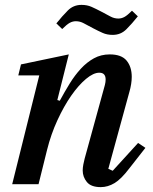

<svg xmlns="http://www.w3.org/2000/svg" viewBox="-20 -755 626 787"><path d="M393 12Q353 12 336 -9Q319 -30 319 -56Q319 -67 321.5 -80.5Q324 -94 327 -105L410 -407Q413 -419 413 -429Q413 -457 387 -457Q363 -457 332.5 -431.5Q302 -406 272 -363Q242 -320 215.5 -262.5Q189 -205 173 -141L138 0H30L141 -446H55L66 -491L262 -532L215 -345L225 -342Q245 -379 266 -413Q287 -447 311.5 -473.5Q336 -500 365 -516Q394 -532 430 -532Q478 -532 499 -506.5Q520 -481 520 -440Q520 -426 517.5 -410Q515 -394 510 -377L424 -63L442 -55L546 -169L576 -149L511 -66Q477 -21 449.5 -4.5Q422 12 393 12ZM442 -612Q419 -612 401 -620Q383 -628 362 -639Q339 -651 323.5 -659.5Q308 -668 291 -668Q278 -668 266 -661.5Q254 -655 235 -636L211 -659Q235 -689 258 -712Q281 -735 314 -735Q337 -735 355 -727Q373 -719 394 -708Q417 -696 432.5 -687.5Q448 -679 465 -679Q478 -679 490 -685.5Q502 -692 521 -711L545 -688Q521 -658 498 -635Q475 -612 442 -612Z"/></svg>

Font: IBM Plex Serif Medm
Style: Italic
Weight: 500
Italic angle: -14°
Designer: Mike Abbink, Paul van der Laan, Pieter van Rosmalen
Foundry: Bold Monday
Version: Version 3.001